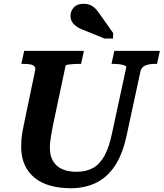

<svg xmlns="http://www.w3.org/2000/svg" viewBox="-20 -979 866 1016"><path d="M262 -324Q256 -294 252 -271.5Q248 -249 246 -231.5Q244 -214 244 -197Q244 -166 253 -142.5Q262 -119 280.5 -102.5Q299 -86 325.5 -78Q352 -70 386 -70Q437 -70 473 -90.5Q509 -111 533.5 -156Q558 -201 573 -275L648 -622Q649 -629 638.5 -633Q628 -637 611.5 -639Q595 -641 579 -641H570L585 -710H826L811 -641H800Q770 -641 749 -632.5Q728 -624 723 -600L650 -262Q629 -163 588 -101.5Q547 -40 488 -11.5Q429 17 355 17Q295 17 246.5 3.5Q198 -10 163.5 -38Q129 -66 110.5 -107Q92 -148 92 -202Q92 -221 93.5 -241Q95 -261 99.5 -286Q104 -311 111 -343L166 -607Q169 -621 161.5 -628.5Q154 -636 139 -638.5Q124 -641 104 -641H93L108 -710H424L409 -641H400Q384 -641 367.5 -640Q351 -639 339.5 -637Q328 -635 327 -631ZM533 -775H578L579 -804L513 -897Q500 -917 487.5 -930.5Q475 -944 459.5 -951.5Q444 -959 422 -959Q388 -959 370.5 -939.5Q353 -920 353 -895Q353 -876 362.5 -861.5Q372 -847 390 -835.5Q408 -824 435 -815Z"/></svg>

Font: Roboto Serif 20pt SemiBold
Style: Italic
Weight: 600
Italic angle: -10°
Version: Version 1.007